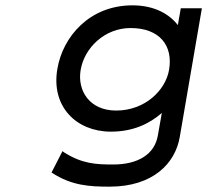

<svg xmlns="http://www.w3.org/2000/svg" viewBox="-20 -502 828 719"><path d="M282 -240C296 -323 372 -397 469 -397C578 -397 629 -331 613 -240C600 -164 523 -88 415 -88C314 -88 269 -164 282 -240ZM195 -245C170 -103 266 -9 395 -9C478 -9 539 -38 586 -79L571 6C559 75 498 114 404 114C341 114 288 112 219 68L214 64L173 144L176 146C249 193 315 197 390 197C554 197 636 109 653 12L736 -471H657L646 -408C615 -448 560 -482 476 -482C314 -482 215 -363 195 -245Z"/></svg>

Font: Charger Monospace
Style: Regular
Weight: 400
Designer: Jasper
Foundry: Cannot Into Space Fonts
Version: Version 0.980